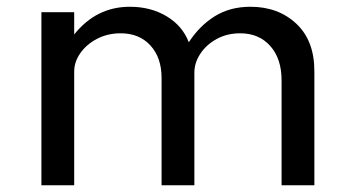

<svg xmlns="http://www.w3.org/2000/svg" viewBox="-20 -548 1044 568"><path d="M102.5 0H199.5V-336.5Q199.5 -365 217.8 -391Q236 -417 267.2 -433.2Q298.5 -449.5 337 -449.5Q392 -449.5 425 -413.5Q458 -377.5 458 -317V0H555V-333Q555 -362.5 572.8 -389.2Q590.5 -416 621.2 -432.8Q652 -449.5 690.5 -449.5Q746 -449.5 779.5 -412Q813 -374.5 813 -310.5V0H910V-337.5Q910 -428 856.5 -478Q803 -528 721 -528Q660.5 -528 615.5 -500Q570.5 -472 538.5 -423Q520 -471.5 473 -499.8Q426 -528 364 -528Q265 -528 199.5 -446V-512H102.5Z"/></svg>

Font: Spartan Medium
Style: Regular
Weight: 500
Designer: Matt Bailey, Mirko Velimirovic
Foundry: Matt Bailey
Version: Version 1.003; ttfautohint (v1.8.3)